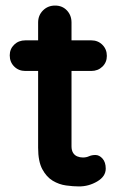

<svg xmlns="http://www.w3.org/2000/svg" viewBox="-20 -670 449 690"><path d="M71 -525H308Q332 -525 348 -509Q364 -493 364 -469Q364 -446 348 -430.5Q332 -415 308 -415H71Q47 -415 31 -431Q15 -447 15 -471Q15 -494 31 -509.5Q47 -525 71 -525ZM178 -650Q204 -650 220.5 -632.5Q237 -615 237 -589V-144Q237 -130 242.5 -121Q248 -112 257.5 -108Q267 -104 278 -104Q290 -104 300 -108.5Q310 -113 323 -113Q337 -113 348.5 -100Q360 -87 360 -64Q360 -36 329.5 -18Q299 0 264 0Q243 0 217.5 -3.5Q192 -7 169.5 -20.5Q147 -34 132 -62Q117 -90 117 -139V-589Q117 -615 134.5 -632.5Q152 -650 178 -650Z"/></svg>

Font: Quicksand Light
Style: Bold
Weight: 700
Version: Version 3.004